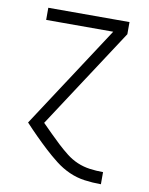

<svg xmlns="http://www.w3.org/2000/svg" viewBox="-83 -581 666 857"><g transform="rotate(10 250.0 -152.5)"><path d="M433 215Q396 215 359.5 210Q323 205 289.5 190Q256 175 226.5 152Q197 129 170 104Q143 79 117 53Q91 27 66 0L370 -465H66V-520H434V-465L137 -11Q158 10 179 31Q200 52 221.5 72Q243 92 266.5 110.5Q290 129 317 140.5Q344 152 373.5 156Q403 160 433 160H434V215Z"/></g></svg>

Font: Iosevka Fixed Light
Style: Regular
Weight: 300
Monospace: yes
Designer: Belleve Invis
Foundry: Belleve Invis
Version: Version 32.3.0